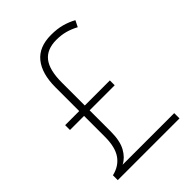

<svg xmlns="http://www.w3.org/2000/svg" viewBox="-210 -824 926 926"><g transform="rotate(-45 253.0 -361.5)"><path d="M308 -723Q350 -723 382 -714Q414 -705 441 -690L425 -658Q397 -673 369.5 -680.5Q342 -688 309 -688Q244 -688 213 -648.5Q182 -609 182 -524V-367H353V-334H182V-190Q182 -126 161.5 -89Q141 -52 109 -36H461V0H40V-33Q91 -45 117.5 -83Q144 -121 144 -191V-334H48V-367H144V-529Q144 -622 184.5 -672.5Q225 -723 308 -723Z"/></g></svg>

Font: Noto Sans Georgian SemiCondensed ExtraLight
Style: Regular
Weight: 200
Width: 4
Designer: Monotype Design Team, Akaki Razmadze
Foundry: Google LLC
Version: Version 2.005; ttfautohint (v1.8.4.7-5d5b)